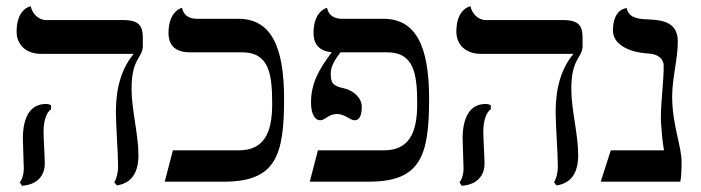

<svg xmlns="http://www.w3.org/2000/svg" viewBox="-20 -580 2239 613"><path d="M400 -296C400 -396 436 -394 436 -434V-458C436 -496 426 -516 373 -516H127C102 -516 83 -537 78 -560C78 -560 33 -553 33 -479C33 -438 62 -408 112 -408H407C369 -363 350 -301 350 -223C350 -181 357 -91 357 -49C357 -29 353 -12 345 2L353 12C399 5 422 -27 422 -85C422 -151 400 -230 400 -296ZM119 -159C119 -191 127 -221 143 -231V-244C138 -247 132 -248 126 -248C77 -248 53 -206 53 -138C53 -119 56 -59 56 -41C56 -25 51 -7 43 2L50 13C99 10 123 -19 123 -58C123 -77 119 -140 119 -159Z M849 -248C849 -151 820 -100 742 -100H532L506 0H695C861 0 887 -84 887 -265C887 -434 844 -520 741 -520H609C582 -520 566 -532 561 -555C561 -555 518 -546 518 -475C518 -434 541 -413 587 -413H753C840 -413 849 -342 849 -248Z M1312 -248C1312 -151 1283 -100 1205 -100H995L969 0H1158C1324 0 1350 -84 1350 -265C1350 -434 1307 -520 1204 -520H1072C1045 -520 1029 -532 1024 -555C1024 -555 981 -546 981 -475C981 -437 1001 -417 1039 -413C1000 -360 973 -317 973 -252C973 -215 986 -196 1002 -196C1019 -196 1028 -216 1056 -216C1082 -216 1097 -196 1112 -196C1130 -196 1135 -216 1135 -240C1135 -264 1113 -290 1078 -298C1041 -306 1036 -316 1036 -346C1036 -365 1045 -384 1067 -413H1216C1303 -413 1312 -342 1312 -248Z M1804 -296C1804 -396 1840 -394 1840 -434V-458C1840 -496 1830 -516 1777 -516H1531C1506 -516 1487 -537 1482 -560C1482 -560 1437 -553 1437 -479C1437 -438 1466 -408 1516 -408H1811C1773 -363 1754 -301 1754 -223C1754 -181 1761 -91 1761 -49C1761 -29 1757 -12 1749 2L1757 12C1803 5 1826 -27 1826 -85C1826 -151 1804 -230 1804 -296ZM1523 -159C1523 -191 1531 -221 1547 -231V-244C1542 -247 1536 -248 1530 -248C1481 -248 1457 -206 1457 -138C1457 -119 1460 -59 1460 -41C1460 -25 1455 -7 1447 2L1454 13C1503 10 1527 -19 1527 -58C1527 -77 1523 -140 1523 -159Z M2126 -272C2126 -330 2144 -391 2144 -448C2144 -508 2097 -516 2051 -518C2022 -519 1987 -521 1981 -554C1981 -554 1937 -554 1937 -482C1937 -442 1981 -413 2052 -409C2079 -407 2099 -394 2099 -369C2099 -320 2090 -256 2090 -204C2090 -196 2090 -188 2091 -181C2093 -152 2095 -128 2100 -100H1930L1898 0H2152C2155 -14 2156 -35 2156 -63C2156 -115 2126 -182 2126 -272Z"/></svg>

Font: Libertinus Serif
Style: Regular
Weight: 400
Designer: Philipp H. Poll, Khaled Hosny
Foundry: Caleb Maclennan
Version: Version 7.050;RELEASE